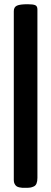

<svg xmlns="http://www.w3.org/2000/svg" viewBox="-20 -819 245 917"><path d="M45.9 41.5V-765.6Q45.9 -785.2 60.8 -792Q75.7 -798.8 111.8 -798.8Q138.2 -798.8 148.4 -794.2Q158.7 -789.6 158.7 -773.9V30.8Q158.7 46.9 154.5 57.1Q150.4 67.4 141.4 71.5Q132.3 75.7 124.3 76.9Q116.2 78.1 102.1 78.1Q92.3 78.1 86.2 77.9Q80.1 77.6 71.5 75.7Q63 73.7 58.1 69.8Q53.2 65.9 49.6 58.8Q45.9 51.8 45.9 41.5Z"/></svg>

Font: Coustard
Style: Regular
Weight: 400
Foundry: vernon adams
Version: Version 1.001